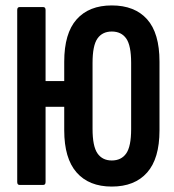

<svg xmlns="http://www.w3.org/2000/svg" viewBox="-20 -681 642 707"><path d="M391.6 6Q307.7 6 262.1 -45.9Q216.5 -97.7 216.5 -201.3V-453.7Q216.5 -558.3 262.1 -609.6Q307.7 -661 391.6 -661Q476 -661 521.7 -610Q567.3 -559 567.3 -454.4V-200.7Q567.3 -97.1 521.7 -45.6Q476 6 391.6 6ZM52.2 0Q43.4 0 43.4 -10.9V-644.1Q43.4 -655 52.2 -655H139Q147.8 -655 147.8 -644.1V-382.5H252.6V-287.7H147.8V-10.9Q147.8 0 139 0ZM391.6 -90.1Q426.7 -90.1 444.8 -116Q462.9 -141.9 462.9 -205.7V-449.3Q462.9 -513.5 444.8 -539.2Q426.7 -564.9 391.6 -564.9Q357 -564.9 338.9 -539.2Q320.8 -513.5 320.8 -449.3V-206.3Q320.8 -142.5 338.9 -116.3Q357 -90.1 391.6 -90.1Z"/></svg>

Font: Sofia Sans Extra Condensed
Style: Regular
Weight: 400
Designer: Botio Nikoltchev, Ani Petrova
Foundry: lettersoup
Version: Version 4.101